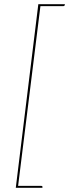

<svg xmlns="http://www.w3.org/2000/svg" viewBox="-20 -771 328 912"><path d="M55 121 162 -751H288V-748Q286.5 -742 281 -742H172L66 112H176Q182 112 182 118L181 121Z"/></svg>

Font: Lato Hairline
Style: Italic
Weight: 100
Italic angle: -7°
Designer: Lukasz Dziedzic
Foundry: tyPoland Lukasz Dziedzic
Version: Version 2.007; 2014-02-27